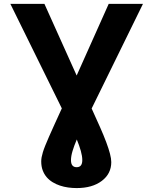

<svg xmlns="http://www.w3.org/2000/svg" viewBox="-20 -747 785 983"><path d="M33 -727.3H207.4L372.5 -360.4L536.6 -727.3H712L449.2 -191.4Q473.7 -138.1 492.5 -95.3Q511.4 -52.6 524 -18.8Q536.6 14.9 543.1 40.1Q549.7 65.3 549.7 83.1Q549.7 142.4 501.4 179Q452.8 215.9 372.5 215.9Q350.9 215.9 329 212.9Q307.2 209.9 286.9 203.1Q266.7 196.4 249.3 185.7Q231.9 175.1 218.9 160Q206 144.9 198.5 124.8Q191.1 104.8 191.1 79.5Q191.1 69.6 193 58.4Q195 47.2 199.4 32.7Q203.8 18.1 211.6 -1.4Q219.5 -21 231.2 -47.8Q242.9 -74.6 259.1 -110.1Q275.2 -145.6 296.5 -192.1ZM372.5 109Q401.3 109 401.3 72.8Q401.3 52.2 393.8 25.7Q386.4 -0.7 373.2 -33Q359.4 -0.7 351.4 26.1Q343.4 52.9 343.4 73.2Q343.4 109 372.5 109Z"/></svg>

Font: Inter P
Style: Bold
Weight: 700
Designer: Rasmus Andersson
Foundry: rsms
Version: Version 3.018;git-588b23468